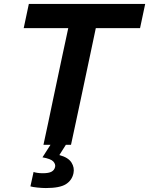

<svg xmlns="http://www.w3.org/2000/svg" viewBox="-20 -733 755 972"><path d="M200 0Q212.5 -57.5 224 -111.8Q235.5 -166 249.5 -233.5L296 -453Q304.5 -491.5 311.5 -525Q318.5 -558.5 325.5 -590.5H100L126 -713H715L689 -590.5H465Q458.5 -558.5 451.2 -525Q444 -491.5 436 -453L389.5 -233.5Q375 -166 363.5 -111.8Q352 -57.5 339.5 0ZM212 219Q194.5 219 169.5 216.5Q144.5 214 134 210.5L150 137.5Q155.5 140 168.5 142Q181.5 144 197 144Q227 144 241.2 136Q255.5 128 259 112Q262 98 249.8 84.5Q237.5 71 195 63.5L251 -24H319L313.5 0L280.5 52Q325.5 64 341.8 89.8Q358 115.5 352 144Q344.5 180 313.5 199.5Q282.5 219 212 219Z"/></svg>

Font: Commissioner SemiBold
Style: Italic
Weight: 600
Italic angle: -12°
Designer: Kostas Bartsokas
Foundry: Kostas Bartsokas
Version: Version 1.000; ttfautohint (v1.8.3)